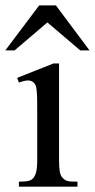

<svg xmlns="http://www.w3.org/2000/svg" viewBox="-33 -697 354 717"><path d="M37.6 0V-18.6Q62 -18.6 74 -21.7Q85.9 -24.9 92.8 -33.7Q95.7 -38.1 98.1 -43.2Q100.6 -48.3 102.3 -55.9Q104 -63.5 105 -74.5Q106 -85.4 106 -101.1V-273.4Q106 -303.2 105.7 -323.5Q105.5 -343.8 104.2 -356.9Q103 -370.1 100.3 -377.2Q97.7 -384.3 92.8 -388.7Q84.5 -396.5 71.8 -396.5Q64.9 -396.5 56.6 -394.5Q48.3 -392.6 37.6 -388.7L31.2 -406.2L166.5 -460H187.5V-101.1Q187.5 -71.3 190.2 -56.4Q192.9 -41.5 199.2 -34.7Q204.1 -29.3 208.5 -26.1Q212.9 -22.9 219 -21.2Q225.1 -19.5 233.9 -19Q242.7 -18.6 256.3 -18.6V0ZM266.6 -508.8 144 -613.3 21.5 -508.8H-13.2L113.3 -676.8H175.8L301.3 -508.8Z"/></svg>

Font: Tai Heritage Pro
Style: Regular
Weight: 400
Designer: Faah Baccam, Walt Agee, Victor Gaultney, Annie Olsen
Foundry: SIL International
Version: Version 2.600